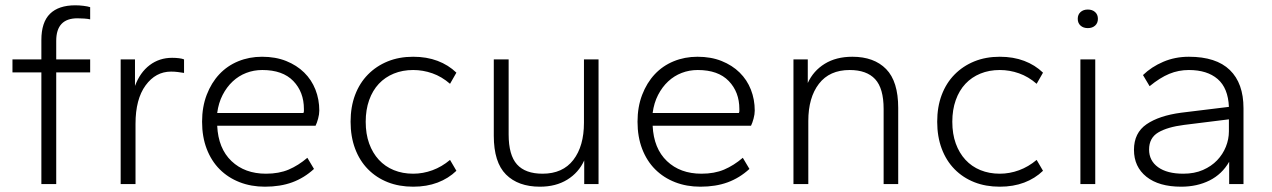

<svg xmlns="http://www.w3.org/2000/svg" viewBox="-20 -694 4797 724"><path d="M136 0V-421H27V-470H136V-543Q136 -610 168.5 -642Q201 -674 264 -674Q279 -674 295 -672Q311 -670 320 -667V-621Q312 -623 298 -624Q284 -625 272 -625Q192 -625 192 -540V-470H320V-421H192V0Z M435 0V-470H489V-370Q508 -421 544.5 -448.5Q581 -476 629 -476Q643 -476 655 -474.5Q667 -473 674 -470V-419Q662 -421 650 -422.5Q638 -424 625 -424Q567 -424 529 -372Q491 -320 491 -227V0Z M979 10Q927 10 883.5 -7Q840 -24 808.5 -55.5Q777 -87 759.5 -132.5Q742 -178 742 -235Q742 -291 759.5 -336.5Q777 -382 807 -414Q837 -446 878.5 -463Q920 -480 968 -480Q1019 -480 1059 -464Q1099 -448 1127 -420.5Q1155 -393 1169.5 -356Q1184 -319 1184 -277Q1184 -263 1179.5 -246.5Q1175 -230 1170 -220H799Q803 -134 853 -86.5Q903 -39 983 -39Q1032 -39 1068.5 -54.5Q1105 -70 1139 -99L1164 -57Q1127 -23 1082 -6.5Q1037 10 979 10ZM969 -430Q937 -430 908.5 -419Q880 -408 857.5 -387Q835 -366 819.5 -336Q804 -306 799 -268H1124Q1126 -271 1126 -275Q1126 -279 1126 -283Q1126 -347 1086 -388.5Q1046 -430 969 -430Z M1538 10Q1485 10 1442 -7Q1399 -24 1367.5 -56Q1336 -88 1319 -133.5Q1302 -179 1302 -235Q1302 -291 1319 -336Q1336 -381 1367.5 -413Q1399 -445 1442 -462.5Q1485 -480 1538 -480Q1589 -480 1630 -464.5Q1671 -449 1701 -420L1677 -378Q1646 -405 1610.5 -417.5Q1575 -430 1538 -430Q1498 -430 1465 -416.5Q1432 -403 1408.5 -378Q1385 -353 1372 -316.5Q1359 -280 1359 -235Q1359 -189 1372 -153Q1385 -117 1408.5 -91.5Q1432 -66 1465 -52.5Q1498 -39 1538 -39Q1575 -39 1610.5 -52Q1646 -65 1677 -91L1701 -50Q1671 -21 1630 -5.5Q1589 10 1538 10Z M2016 10Q1934 10 1888 -36Q1842 -82 1842 -182V-470H1898V-187Q1898 -109 1929.5 -74Q1961 -39 2026 -39Q2102 -39 2142 -91Q2182 -143 2182 -231V-470H2237V0H2183V-89Q2162 -43 2119 -16.5Q2076 10 2016 10Z M2621 10Q2569 10 2525.5 -7Q2482 -24 2450.5 -55.5Q2419 -87 2401.5 -132.5Q2384 -178 2384 -235Q2384 -291 2401.5 -336.5Q2419 -382 2449 -414Q2479 -446 2520.5 -463Q2562 -480 2610 -480Q2661 -480 2701 -464Q2741 -448 2769 -420.5Q2797 -393 2811.5 -356Q2826 -319 2826 -277Q2826 -263 2821.5 -246.5Q2817 -230 2812 -220H2441Q2445 -134 2495 -86.5Q2545 -39 2625 -39Q2674 -39 2710.5 -54.5Q2747 -70 2781 -99L2806 -57Q2769 -23 2724 -6.5Q2679 10 2621 10ZM2611 -430Q2579 -430 2550.5 -419Q2522 -408 2499.5 -387Q2477 -366 2461.5 -336Q2446 -306 2441 -268H2766Q2768 -271 2768 -275Q2768 -279 2768 -283Q2768 -347 2728 -388.5Q2688 -430 2611 -430Z M3312 0V-283Q3312 -361 3280 -395.5Q3248 -430 3184 -430Q3108 -430 3068 -378Q3028 -326 3028 -238V0H2972V-470H3026V-381Q3047 -427 3090 -453.5Q3133 -480 3194 -480Q3276 -480 3321.5 -433.5Q3367 -387 3367 -287V0Z M3750 10Q3697 10 3654 -7Q3611 -24 3579.5 -56Q3548 -88 3531 -133.5Q3514 -179 3514 -235Q3514 -291 3531 -336Q3548 -381 3579.5 -413Q3611 -445 3654 -462.5Q3697 -480 3750 -480Q3801 -480 3842 -464.5Q3883 -449 3913 -420L3889 -378Q3858 -405 3822.5 -417.5Q3787 -430 3750 -430Q3710 -430 3677 -416.5Q3644 -403 3620.5 -378Q3597 -353 3584 -316.5Q3571 -280 3571 -235Q3571 -189 3584 -153Q3597 -117 3620.5 -91.5Q3644 -66 3677 -52.5Q3710 -39 3750 -39Q3787 -39 3822.5 -52Q3858 -65 3889 -91L3913 -50Q3883 -21 3842 -5.5Q3801 10 3750 10Z M4054 0V-470H4110V0ZM4082 -588Q4065 -588 4054.5 -597.5Q4044 -607 4044 -623Q4044 -639 4054.5 -648.5Q4065 -658 4082 -658Q4099 -658 4109.5 -648.5Q4120 -639 4120 -623Q4120 -607 4109.5 -597.5Q4099 -588 4082 -588Z M4434 10Q4350 10 4303 -27.5Q4256 -65 4256 -129Q4256 -193 4303.5 -225.5Q4351 -258 4434 -269L4614 -291Q4611 -362 4571.5 -396Q4532 -430 4463 -430Q4424 -430 4389 -415.5Q4354 -401 4315 -369L4290 -411Q4322 -442 4366.5 -461Q4411 -480 4463 -480Q4566 -480 4617.5 -430Q4669 -380 4669 -286V0H4615V-84Q4588 -37 4541 -13.5Q4494 10 4434 10ZM4442 -39Q4484 -39 4516 -53Q4548 -67 4569.5 -89.5Q4591 -112 4602.5 -140.5Q4614 -169 4614 -199V-244L4445 -223Q4382 -215 4347.5 -194.5Q4313 -174 4313 -130Q4313 -88 4347 -63.5Q4381 -39 4442 -39Z"/></svg>

Font: Celebes Light
Style: Regular
Weight: 300
Designer: Anugrah Pasau
Foundry: Lafontype
Version: Version 1.000; ttfautohint (v1.8.4)